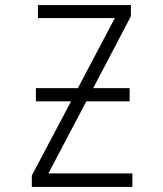

<svg xmlns="http://www.w3.org/2000/svg" viewBox="-20 -734 640 754"><path d="M105 0V-45L259 -336H121V-388H286L431 -663H129V-714H494V-670L346 -388H489V-336H319L170 -53H500V0Z"/></svg>

Font: Noto Sans Mono Light
Style: Regular
Weight: 300
Designer: Monotype Design Team
Foundry: Monotype Imaging Inc.
Version: Version 2.014; ttfautohint (v1.8.4.7-5d5b)